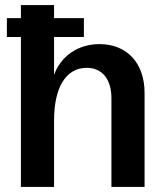

<svg xmlns="http://www.w3.org/2000/svg" viewBox="-20 -733 635 753"><path d="M62 0H192V-260C192 -391 239 -467 320 -467C381 -467 417 -422 417 -348V0H547V-368C547 -486 478 -560 370 -560C285 -560 218 -512 192 -439V-588H309V-662H192V-713H62V-662H7V-588H62Z"/></svg>

Font: Ronzino
Style: Bold
Weight: 700
Designer: Nunzio Mazzaferro
Foundry: Collletttivo
Version: Version 1.000;Glyphs 3.3 (3337)